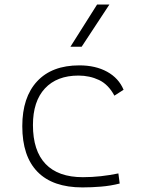

<svg xmlns="http://www.w3.org/2000/svg" viewBox="-20 -815 626 845"><path d="M342.8 9.8Q212.4 9.8 145.3 -58.6Q78.1 -127 78.1 -259.8Q78.1 -386.7 143.3 -457Q208.5 -527.3 329.1 -527.3Q400.4 -527.3 451.4 -499.3Q502.4 -471.2 523.9 -419.9L483.4 -394Q457 -443.4 415.8 -462.9Q374.5 -482.4 325.2 -482.4Q230.5 -482.4 177.7 -425.8Q125 -369.1 125 -264.6Q125 -151.4 180.7 -93.3Q236.3 -35.2 344.7 -35.2Q384.8 -35.2 424.1 -39.6Q463.4 -43.9 501 -51.8L506.8 -7.3Q466.8 2.9 425 6.3Q383.3 9.8 342.8 9.8ZM290 -609.4 407.2 -794.9H461.4L339.4 -609.4Z"/></svg>

Font: Cascadia Code ExtraLight
Style: Regular
Weight: 200
Monospace: yes
Designer: Aaron Bell
Foundry: Saja Typeworks
Version: Version 2407.024; ttfautohint (v1.8.4)